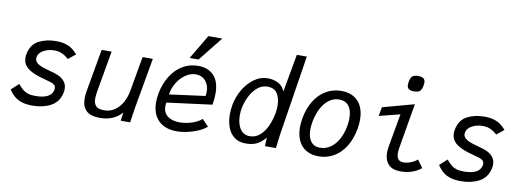

<svg xmlns="http://www.w3.org/2000/svg" viewBox="-63 -1198 4326 1589"><g transform="rotate(10 2100.0 -403.0)"><path d="M47.5 -97 109.5 -153.5Q134 -124.5 152.8 -109.2Q171.5 -94 196 -86.5Q220.5 -79 258.5 -79Q322 -79 359 -98Q396 -117 404 -154Q405.5 -162.5 405.5 -168.5Q405.5 -185 395.2 -195.2Q385 -205.5 368 -211.5Q351 -217.5 317.5 -226.5Q298 -231.5 279 -237Q197.5 -260.5 159.8 -293.5Q122 -326.5 122 -376.5Q122 -393.5 125.5 -410.5Q142 -491.5 205 -523.8Q268 -556 347.5 -556Q393.5 -556 427 -546.2Q460.5 -536.5 484 -519.5Q507.5 -502.5 530.5 -476.5L469.5 -427Q442 -451.5 414 -464.5Q386 -477.5 348 -477.5Q299 -477.5 260 -457Q221 -436.5 212.5 -402Q210.5 -395.5 210.5 -387.5Q210.5 -364.5 230 -348.5Q249.5 -332.5 277.5 -322.8Q305.5 -313 348 -302Q385 -292.5 414.5 -279.5Q444 -266.5 465.5 -241Q487 -215.5 487 -176.5Q487 -160 482.5 -140.5Q464.5 -64.5 399.5 -30.2Q334.5 4 247 4Q194 4 157 -8Q120 -20 94.5 -41.8Q69 -63.5 47.5 -97Z M663 -130.5Q663 -159.5 669 -193L732 -550H816L758 -221Q749 -171.5 749 -144.5Q749 -104 768.8 -82.5Q788.5 -61 837.5 -61Q890 -61 929 -89Q968 -117 991.5 -161Q1015 -205 1024 -255L1076 -550H1162L1085.5 -116Q1081 -92 1074 -39.5L1068.5 0H989L999 -70.5Q931.5 7 814 7Q735.5 7 699.2 -28.2Q663 -63.5 663 -130.5Z M1250.5 -202Q1250.5 -237.5 1258 -277Q1273 -357.5 1311.8 -421.2Q1350.5 -485 1409.8 -521.8Q1469 -558.5 1542.5 -558.5Q1627.5 -558.5 1675.2 -507.5Q1723 -456.5 1723 -355.5Q1723 -313.5 1714 -262.5L1335.5 -213.5Q1332 -197.5 1332 -181.5Q1332 -128.5 1369.8 -99.8Q1407.5 -71 1472 -71Q1508 -71 1544.5 -79.8Q1581 -88.5 1610.5 -102.8Q1640 -117 1655.5 -132.5L1709 -76.5Q1681 -52 1638.2 -33.2Q1595.5 -14.5 1548 -4.2Q1500.5 6 1458.5 6Q1394 6 1347.2 -18.5Q1300.5 -43 1275.5 -89.8Q1250.5 -136.5 1250.5 -202ZM1648.5 -359Q1648.5 -396.5 1634.2 -425.2Q1620 -454 1594.5 -470Q1569 -486 1536 -486Q1491.5 -486 1450 -457.5Q1408.5 -429 1380.2 -382.5Q1352 -336 1344.5 -283.5L1645.5 -323.5Q1648.5 -342.5 1648.5 -359ZM1460.5 -610.5 1582.5 -815.5H1699L1535.5 -610.5Z M1869.5 -209.5Q1869.5 -247.5 1876.5 -288Q1888 -354.5 1923.2 -416.5Q1958.5 -478.5 2012 -517.8Q2065.5 -557 2129 -557Q2177.5 -557 2216.8 -536.5Q2256 -516 2272.5 -471.5L2330 -790H2414L2308 -117Q2304.5 -95.5 2300.5 -58Q2296.5 -19 2293.5 0H2201L2204.5 -71.5Q2166.5 -28 2129.5 -11Q2092.5 6 2039.5 6Q1981 6 1943 -23.2Q1905 -52.5 1887.2 -101Q1869.5 -149.5 1869.5 -209.5ZM2240.5 -284Q2246 -316 2246 -346.5Q2246 -409 2220.2 -449Q2194.5 -489 2137 -489Q2090 -489 2052.2 -456.2Q2014.5 -423.5 1990.2 -374Q1966 -324.5 1957 -274Q1952 -247.5 1952 -217Q1952 -174.5 1963.5 -138.8Q1975 -103 1999.5 -81Q2024 -59 2062 -59Q2112.5 -59 2149.8 -93.5Q2187 -128 2209 -179.2Q2231 -230.5 2240.5 -284Z M2459.5 -204.5Q2459.5 -242 2467 -284Q2482.5 -368.5 2521.5 -430.8Q2560.5 -493 2618.2 -526.5Q2676 -560 2746.5 -560Q2807 -560 2850.2 -535Q2893.5 -510 2916 -463Q2938.5 -416 2938.5 -351Q2938.5 -314 2931 -272Q2915.5 -187 2876.5 -124.2Q2837.5 -61.5 2780 -27.8Q2722.5 6 2652 6Q2591 6 2547.8 -19.2Q2504.5 -44.5 2482 -92Q2459.5 -139.5 2459.5 -204.5ZM2843 -280Q2849.5 -316 2849.5 -348.5Q2849.5 -414.5 2821 -450.8Q2792.5 -487 2739.5 -487Q2695.5 -487 2657.8 -460.2Q2620 -433.5 2593 -383.8Q2566 -334 2553.5 -267Q2547 -231.5 2547 -200Q2547 -136.5 2574.2 -101.2Q2601.5 -66 2651.5 -66Q2697.5 -66 2736.8 -92.2Q2776 -118.5 2803.5 -166.8Q2831 -215 2843 -280Z M3205.5 -124.5Q3205.5 -146 3210.5 -176L3260 -454L3084.5 -409.5L3098.5 -485L3363 -557L3299 -181.5Q3294.5 -156 3294.5 -135.5Q3294.5 -101.5 3308.5 -84Q3322.5 -66.5 3353.5 -66.5Q3381 -66.5 3414.2 -79.2Q3447.5 -92 3468 -111.5L3514.5 -47Q3484 -20.5 3439.8 -4.8Q3395.5 11 3342 11Q3272 11 3238.8 -25.5Q3205.5 -62 3205.5 -124.5ZM3278 -707.5Q3278 -716.5 3280.5 -732.5Q3286.5 -766 3301.5 -779Q3316.5 -792 3350 -792Q3381 -792 3395.2 -780.8Q3409.5 -769.5 3409.5 -745Q3409.5 -736 3407 -721Q3401 -687 3385.8 -673.8Q3370.5 -660.5 3336.5 -660.5Q3306 -660.5 3292 -671.5Q3278 -682.5 3278 -707.5Z M3647.5 -97 3709.5 -153.5Q3734 -124.5 3752.8 -109.2Q3771.5 -94 3796 -86.5Q3820.5 -79 3858.5 -79Q3922 -79 3959 -98Q3996 -117 4004 -154Q4005.5 -162.5 4005.5 -168.5Q4005.5 -185 3995.2 -195.2Q3985 -205.5 3968 -211.5Q3951 -217.5 3917.5 -226.5Q3898 -231.5 3879 -237Q3797.5 -260.5 3759.8 -293.5Q3722 -326.5 3722 -376.5Q3722 -393.5 3725.5 -410.5Q3742 -491.5 3805 -523.8Q3868 -556 3947.5 -556Q3993.5 -556 4027 -546.2Q4060.5 -536.5 4084 -519.5Q4107.5 -502.5 4130.5 -476.5L4069.5 -427Q4042 -451.5 4014 -464.5Q3986 -477.5 3948 -477.5Q3899 -477.5 3860 -457Q3821 -436.5 3812.5 -402Q3810.5 -395.5 3810.5 -387.5Q3810.5 -364.5 3830 -348.5Q3849.5 -332.5 3877.5 -322.8Q3905.5 -313 3948 -302Q3985 -292.5 4014.5 -279.5Q4044 -266.5 4065.5 -241Q4087 -215.5 4087 -176.5Q4087 -160 4082.5 -140.5Q4064.5 -64.5 3999.5 -30.2Q3934.5 4 3847 4Q3794 4 3757 -8Q3720 -20 3694.5 -41.8Q3669 -63.5 3647.5 -97Z"/></g></svg>

Font: JuliaMono Italic
Style: Regular
Weight: 400
Italic angle: -9°
Monospace: yes
Designer: cormullion
Foundry: corm
Version: Version 0.049; ttfautohint (v1.8.4)